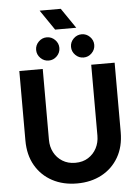

<svg xmlns="http://www.w3.org/2000/svg" viewBox="-67 -1106 846 1168"><g transform="rotate(-5 356.0 -521.5)"><path d="M356 12Q271 12 205.5 -23Q140 -58 102.5 -122.5Q65 -187 65 -276V-700H208V-267Q208 -225 226 -190.5Q244 -156 277.5 -135Q311 -114 356 -114Q402 -114 435 -135Q468 -156 486 -190.5Q504 -225 504 -267V-700H647V-276Q647 -187 609.5 -122.5Q572 -58 506.5 -23Q441 12 356 12ZM462 -747.8Q433.1 -747.8 412.1 -768.8Q391 -789.9 391 -818.8Q391 -847.6 412.1 -868.7Q433.1 -889.7 462 -889.7Q490.9 -889.7 511.9 -868.7Q533 -847.6 533 -818.8Q533 -789.9 511.9 -768.8Q490.9 -747.8 462 -747.8ZM249 -747.8Q220.1 -747.8 199.1 -768.8Q178 -789.9 178 -818.8Q178 -847.6 199.1 -868.7Q220.1 -889.7 249 -889.7Q277.9 -889.7 298.9 -868.7Q320 -847.6 320 -818.8Q320 -789.9 298.9 -768.8Q277.9 -747.8 249 -747.8ZM304 -932 220 -1055H349L433 -932Z"/></g></svg>

Font: MuseoModerno SemiBold
Style: Regular
Weight: 600
Designer: Pablo Cosgaya, Héctor Gatti, Marcela Romero, and the Authors of The MuseoModerno Project.
Foundry: Omnibus-Type Team
Version: Version 1.001